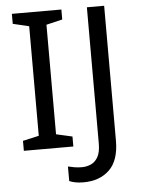

<svg xmlns="http://www.w3.org/2000/svg" viewBox="-60 -761 732 997"><g transform="rotate(-5 306.0 -262.0)"><path d="M298 0H40V-52L124 -71V-642L40 -662V-714H298V-662L214 -642V-71L298 -52ZM335 190Q311 190 293 186.5Q275 183 261 177V101Q277 105 295 108Q313 111 333 111Q358 111 380.5 101Q403 91 417 66Q431 41 431 -4V-714H521V-11Q521 92 470 141Q419 190 335 190Z"/></g></svg>

Font: Noto Sans Chakma
Style: Regular
Weight: 400
Designer: Zachary Quinn Scheuren - Monotype Design Team
Foundry: Monotype Imaging Inc.
Version: Version 2.003; ttfautohint (v1.8.4.7-5d5b)